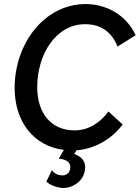

<svg xmlns="http://www.w3.org/2000/svg" viewBox="-20 -727 687 944"><path d="M283 197C330 201 387 169 397 113C405 70 385 45 345 30L356 12C447 5 530 -44 583 -115L513 -179C471 -121 413 -86 346 -86C232 -86 163 -170 163 -298C163 -460 255 -608 398 -608C480 -608 530 -567 558 -498L647 -554C601 -653 504 -707 401 -707C199 -707 52 -514 52 -294C52 -126 148 -8 294 10L269 53C313 57 330 76 325 103C322 124 304 138 281 135C257 133 243 121 235 110L208 166C226 182 252 193 283 197Z"/></svg>

Font: Fixel Text 20240404 Medium
Style: Italic
Weight: 500
Width: 4
Italic angle: -10°
Designer: AlfaBravo + MacPaw
Foundry: Kyrylo Tkachov, Marchela Mozhyna, Serhii Makarenko, Maria Weinstein, Zakhar Kryvoshyya
Version: Version 1.211;Glyphs 3.2 (3225)